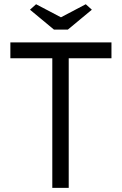

<svg xmlns="http://www.w3.org/2000/svg" viewBox="-20 -904 586 924"><path d="M231.7 0V-623.7H29.9V-700H516.4V-623.7H310.7V0ZM239.9 -761.4 124.3 -857.3 153.6 -883.6 285.8 -814.2H260.9L392.8 -883.6L422 -857.3L306.4 -761.4Z"/></svg>

Font: Lexend Medium
Style: Regular
Weight: 500
Designer: Bonnie Shaver-Troup, Thomas Jockin
Foundry: Lexend
Version: Version 1.005